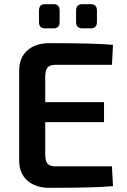

<svg xmlns="http://www.w3.org/2000/svg" viewBox="-20 -899 608 921"><path d="M196 -763Q167 -763 167 -793V-848Q167 -879 196 -879H237Q266 -879 266 -848V-793Q266 -763 237 -763ZM376 -763Q345 -763 345 -793V-848Q345 -879 376 -879H415Q445 -879 445 -848V-793Q445 -763 415 -763ZM246 -101H517L522 -6Q431 2 218 2Q150 2 111 -33Q72 -68 72 -129V-561Q72 -622 111 -657Q150 -692 218 -692Q431 -692 522 -684L517 -588H246Q219 -588 208 -575Q197 -562 197 -530V-409H479V-313H197V-159Q197 -127 208 -114Q219 -101 246 -101Z"/></svg>

Font: Exo 2 Semi Bold
Style: Regular
Weight: 600
Designer: Natanael Gama
Version: Version 1.001;PS 001.001;hotconv 1.0.88;makeotf.lib2.5.64775